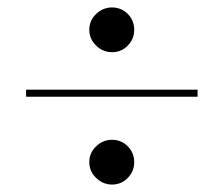

<svg xmlns="http://www.w3.org/2000/svg" viewBox="-20 -635 600 515"><path d="M280.5 -495Q256 -495 237.8 -512.8Q219.5 -530.5 219.5 -555Q219.5 -580 237.8 -597.5Q256 -615 280.5 -615Q305.5 -615 322.8 -597.5Q340 -580 340 -555Q340 -530.5 322.8 -512.8Q305.5 -495 280.5 -495ZM50 -375.5V-394.5H510V-375.5ZM280.5 -140Q256 -140 237.8 -157.8Q219.5 -175.5 219.5 -200Q219.5 -225 237.8 -242.5Q256 -260 280.5 -260Q305.5 -260 322.8 -242.5Q340 -225 340 -200Q340 -175.5 322.8 -157.8Q305.5 -140 280.5 -140Z"/></svg>

Font: Bodoni Moda 11pt
Style: Regular
Weight: 400
Version: Version 2.004